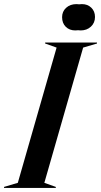

<svg xmlns="http://www.w3.org/2000/svg" viewBox="-74 -920 495 940"><path d="M143.1 -24.9 199.2 -4.9V0H-54.2V-4.9L13.2 -24.9L203.1 -687L147 -707V-711.9H400.9V-707L333 -687ZM230 -835.9Q230 -863.8 249.8 -881.8Q269.5 -899.9 300.8 -899.9Q309.1 -899.9 313 -898.9Q317.9 -899.9 327.1 -899.9Q355 -899.9 373 -882.3Q391.1 -864.7 391.1 -836.9Q391.1 -808.1 371.1 -789.6Q351.1 -771 320.8 -771Q312 -771 308.1 -772Q304.2 -771 294.9 -771Q266.1 -771 248 -788.8Q230 -806.6 230 -835.9Z"/></svg>

Font: Nyght Serif Medium Italic
Style: Regular
Weight: 500
Italic angle: -16°
Designer: Maksym Kobuzan
Version: Version 0.410;Glyphs 3.1.2 (3151)